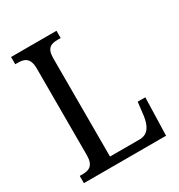

<svg xmlns="http://www.w3.org/2000/svg" viewBox="-170 -827 876 941"><g transform="rotate(-30 268.0 -357.0)"><path d="M31 0H496L502 -214H459L450 -139C443 -88 424 -49 374 -49H207V-605C207 -662 232 -673 272 -673H288V-714H31V-673H46C83 -673 112 -662 112 -602V-111C112 -52 83 -41 48 -41H31Z"/></g></svg>

Font: Noto Serif Lao Cond
Style: Regular
Weight: 400
Width: 3
Designer: Monotype Design Team
Foundry: Monotype Imaging Inc.
Version: Version 2.004